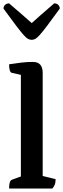

<svg xmlns="http://www.w3.org/2000/svg" viewBox="-23 -1093 366 1113"><path d="M29.8 0Q29.8 -24.2 33.8 -36Q37.8 -47.9 45.8 -50.9L109 -73.9L98 -58.6V-671.3L110 -656.3L45.3 -670.9Q29.8 -674.8 29.8 -720.3Q67.8 -726.2 100.5 -730.1Q133.2 -734 168.1 -734Q224.5 -734 224.5 -669.7V-61.9L212.5 -75.8L299.3 -54.6Q299.3 -36.4 295.4 -24.6Q291.4 -12.9 280.4 0ZM161 -862.2Q149.8 -862.2 139.8 -867.4Q129.8 -872.6 114 -890.1Q98.2 -907.6 70.6 -943.9Q43 -980.3 -2.7 -1043.1Q-2.7 -1056.2 6.5 -1064.8Q15.6 -1073.5 29.7 -1073.5Q76.7 -1032.8 108.7 -1005.2Q140.7 -977.6 161 -959.2Q180.7 -977.6 212.4 -1005.2Q244.2 -1032.8 291.2 -1073.5Q305.8 -1073.5 314.6 -1064.8Q323.5 -1056.2 323.5 -1043.1Q277.8 -980.3 250.5 -943.9Q223.2 -907.6 207.1 -890.1Q191.1 -872.6 181.3 -867.4Q171.6 -862.2 161 -862.2Z"/></svg>

Font: Petrona
Style: Regular
Weight: 400
Designer: Ringo R. Seeber
Foundry: Ringo R. Seeber
Version: Version 2.001; ttfautohint (v1.8.3)